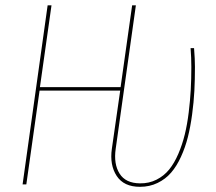

<svg xmlns="http://www.w3.org/2000/svg" viewBox="-20 -701 823 730"><path d="M512.2 9.3Q450.7 9.3 423.6 -32.2Q396.5 -73.7 405.3 -135.3L437 -356.4H130.4L80.1 0H65.9L161.1 -680.7H175.8L131.8 -369.6H438.5L482.4 -680.7H496.6L419.9 -135.3Q411.6 -77.6 434.6 -41Q457.5 -4.4 512.2 -3.9Q546.4 -3.4 575 -17.8Q603.5 -32.2 623.3 -56.6Q643.1 -81.1 658.2 -116.5Q673.3 -151.9 682.6 -189.9Q691.9 -228 697.5 -273.7Q703.1 -319.3 705.3 -360.4Q707.5 -401.4 707.5 -446.3Q707.5 -481.9 704.6 -518.1H717.8Q721.2 -476.1 721.2 -446.3Q721.2 -398.4 719 -355.5Q716.8 -312.5 710.4 -265.6Q704.1 -218.8 694.3 -179.9Q684.6 -141.1 668.2 -105.2Q651.9 -69.3 630.6 -44.7Q609.4 -20 579.1 -5.4Q548.8 9.3 512.2 9.3Z"/></svg>

Font: Fira Sans Compressed Hair
Style: Italic
Weight: 100
Width: 3
Italic angle: -8°
Designer: Carrois Corporate & Edenspiekermann AG
Foundry: Carrois Corporate GbR & Edenspiekermann AG
Version: Version 4.203;PS 004.203;hotconv 1.0.88;makeotf.lib2.5.64775